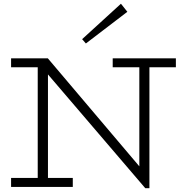

<svg xmlns="http://www.w3.org/2000/svg" viewBox="-20 -997 973 1024"><path d="M659.2 -934.1 438 -765.1 418 -788.1 625 -977.1ZM918 -686V-638.2H776.9V6.8H754.9L235.8 -600.1V-47.9H368.2V0H39.1V-47.9H181.2V-638.2H39.1V-686H235.8V-685.1L723.1 -109.9V-638.2H581.1V-686Z"/></svg>

Font: BioRhyme Light
Style: Regular
Weight: 300
Designer: Aoife Mooney
Foundry: Aoife Mooney Type
Version: Version 1.500;PS 001.500;hotconv 1.0.88;makeotf.lib2.5.64775